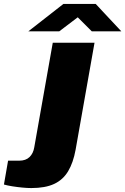

<svg xmlns="http://www.w3.org/2000/svg" viewBox="-162 -745 636 975"><path d="M-3 210Q-23 210 -49 207.5Q-75 205 -100 201Q-125 197 -142 192L-121 71H-65Q-31 71 -12 52.5Q7 34 12 3L106 -528H318L222 15Q210 81 184 124.5Q158 168 113 189Q68 210 -3 210ZM-18 -586 160 -725H324L454 -586H304L213 -677H259L139 -586Z"/></svg>

Font: Archivo SemiExpanded Black
Style: Italic
Weight: 900
Width: 6
Italic angle: -10°
Designer: Hector Gatti
Foundry: Omnibus-Type
Version: Version 2.001